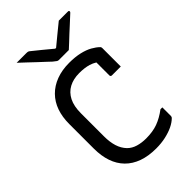

<svg xmlns="http://www.w3.org/2000/svg" viewBox="-282 -1044 1163 1163"><g transform="rotate(-45 300.0 -462.5)"><path d="M333 20Q267 20 217 2Q167 -16 133 -50.5Q99 -85 82 -134.5Q65 -184 65 -247V-457Q65 -518 82 -566Q99 -614 133 -648.5Q167 -683 216 -701.5Q265 -720 327 -720Q377 -720 416 -711Q455 -702 482.5 -686.5Q510 -671 527 -654Q529 -653 530 -650.5Q531 -648 531.5 -645.5Q532 -643 532 -641V-483H456Q451 -483 448 -486Q445 -489 445 -494V-605Q425 -617 405 -623Q371 -633 326 -633Q275 -633 238 -613Q201 -593 181 -553.5Q161 -514 161 -453V-255Q161 -207 172.5 -170Q184 -133 209 -107Q231 -85 263 -75.5Q295 -66 333 -66Q390 -66 432.5 -81.5Q475 -97 519 -130H535V-56Q535 -52 533.5 -49Q532 -46 530 -44Q511 -25 482 -11Q453 3 415 11.5Q377 20 333 20ZM380 -776H295Q288 -776 282.5 -779.5Q277 -783 261 -796Q253 -804 235 -820.5Q217 -837 194 -858.5Q171 -880 147 -903Q123 -926 102 -945Q120 -945 142 -945Q164 -945 183 -945Q194 -945 199 -943.5Q204 -942 212 -935Q228 -923 264 -893Q291 -870 328 -840H335Q371 -869 398 -892Q435 -922 463 -945H538Q543 -945 545.5 -944.5Q548 -944 549 -942.5Q550 -941 550 -938Q550 -934 546.5 -930Q543 -926 527 -912Q514 -900 494.5 -882Q475 -864 453 -844Q431 -824 412 -805.5Q393 -787 380 -776Z"/></g></svg>

Font: Code D OnePiece
Style: Regular
Weight: 400
Version: Version 1.085; ttfautohint (v1.8.4.7-5d5b);Nerd Fonts 3.0.2